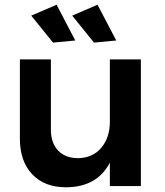

<svg xmlns="http://www.w3.org/2000/svg" viewBox="-20 -786 696 811"><path d="M298 -615 204 -606 112 -720 219 -766ZM471 -615 377 -606 285 -720 392 -766ZM444 -535H575V0H444V-99Q390 5 258 5Q168 5 116 -50Q64 -105 64 -200V-535H195V-238Q195 -182 225.5 -150Q256 -118 310 -118Q372 -119 408 -162Q444 -205 444 -271Z"/></svg>

Font: Montserrat arm Medium
Style: Regular
Weight: 500
Designer: Julieta Ulanovsky
Foundry: Julieta Ulanovsky
Version: Version 6.000;PS 006.000;hotconv 1.0.88;makeotf.lib2.5.64775